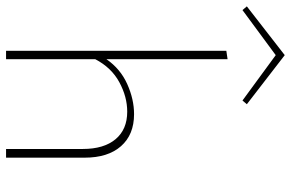

<svg xmlns="http://www.w3.org/2000/svg" viewBox="-230 -758 937 618"><g transform="rotate(90 238.0 -448.5)"><path d="M252 -761 106 -868 -39 -761 -51 -775 106 -897 264 -775ZM296 -412Q362 -412 399 -370Q436 -328 436 -253V0H408V-247Q408 -315 376.5 -352.5Q345 -390 288 -390Q240 -390 193 -364.5Q146 -339 119 -287V0H92V-709L119 -713V-323Q150 -368 199 -390Q248 -412 296 -412Z"/></g></svg>

Font: EauTestInfant Extralight
Style: Regular
Weight: 250
Designer: Christian Thalmann (Catharsis Fonts)
Version: Version 0.001;PS 000.001;hotconv 1.0.88;makeotf.lib2.5.64775